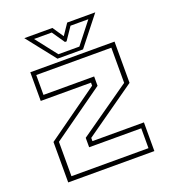

<svg xmlns="http://www.w3.org/2000/svg" viewBox="-129 -794 793 890"><g transform="rotate(-20 267.5 -349.0)"><path d="M79 -22H459V-120H202V-166.5L456.5 -345V-518.5H86V-420.5H336V-374.5L79 -191.5ZM55 0V-199.5L312.5 -383.5V-398.5H64.5V-540H480V-336.5L226 -157.5V-141.5H480V0ZM204.5 -556 92.5 -698H231L267.5 -644L304 -698H442.5L330.5 -556ZM215.5 -574H319L401.5 -679H313.5L271.5 -617H263.5L221 -679H133.5Z"/></g></svg>

Font: Tourney Thin ExtraLight
Style: Regular
Weight: 250
Version: Version 1.015